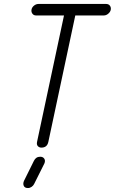

<svg xmlns="http://www.w3.org/2000/svg" viewBox="-20 -745 579 969"><path d="M360 -667 224 -29Q218 0 189 0Q178 0 171 -7.5Q164 -15 167 -29L303 -667H162Q150 -667 143.5 -676Q137 -685 139 -696Q141 -708 151.5 -716.5Q162 -725 174 -725H516Q528 -725 534.5 -716.5Q541 -708 539 -696Q537 -685 526.5 -676Q516 -667 504 -667ZM151 67Q161 46 183 46Q197 46 203.5 56Q210 66 204 80L152 184Q148 192 139.5 198Q131 204 121 204Q105 204 100 193Q95 182 101 168Z"/></svg>

Font: VDS
Style: Thin Italic
Weight: 100
Width: 0
Designer: artmaker
Foundry: artmaker
Version: Version 1.000 2012 initial release